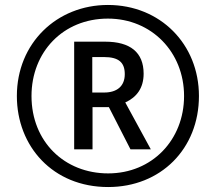

<svg xmlns="http://www.w3.org/2000/svg" viewBox="-20 -837 871 774"><path d="M416 -83C628 -83 782 -237 782 -450C782 -659 626 -817 415 -817C209 -817 48 -663 48 -450C48 -247 193 -83 416 -83ZM416 -138C240 -138 107 -266 107 -450C107 -627 234 -762 415 -762C591 -762 722 -627 722 -450C722 -273 593 -138 416 -138ZM279 -235H353V-405H419L506 -235H588L485 -424C531 -445 559 -482 559 -540C559 -626 505 -669 404 -669H279ZM400 -464H352V-607H399C459 -607 483 -585 483 -538C483 -490 452 -464 400 -464Z"/></svg>

Font: Noto Sans Kannada UI Condensed Medium
Style: Regular
Weight: 500
Width: 3
Designer: Jelle Bosma - Monotype Design Team
Foundry: Monotype Imaging Inc.
Version: Version 2.005